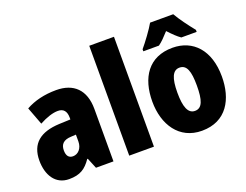

<svg xmlns="http://www.w3.org/2000/svg" viewBox="-117 -1002 1600 1248"><g transform="rotate(-20 683.0 -378.0)"><path d="M287 -563C204 -563 133 -545 76 -513L122 -391C172 -418 216 -432 251 -432C289 -432 309 -410 309 -364V-352L231 -349C99 -343 28 -287 28 -169C28 -70 75 10 170 10C246 10 285 -16 324 -73H328L358 0H479V-363C479 -496 406 -563 287 -563ZM275 -245 309 -247V-200C309 -153 280 -121 244 -121C216 -121 200 -139 200 -177C200 -220 223 -243 275 -245Z M759 0V-760H588V0Z M1171 -766H1011C990 -728 936 -655 906 -620V-606H1014C1037 -622 1060 -646 1090 -679C1120 -647 1144 -623 1169 -606H1275V-620C1237 -667 1197 -721 1171 -766ZM1330 -278C1330 -460 1233 -563 1091 -563C926 -563 849 -444 849 -278C849 -120 931 10 1089 10C1260 10 1330 -123 1330 -278ZM1022 -277C1022 -378 1043 -426 1090 -426C1140 -426 1157 -377 1157 -278C1157 -178 1140 -127 1090 -127C1042 -127 1022 -179 1022 -277Z"/></g></svg>

Font: Noto Sans Khmer Condensed Black
Style: Regular
Weight: 900
Width: 3
Designer: Danh Hong and the Monotype Design Team
Foundry: Monotype Imaging Inc.
Version: Version 2.004